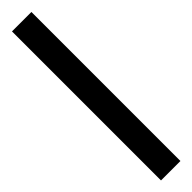

<svg xmlns="http://www.w3.org/2000/svg" viewBox="19 -1024 461 461"><g transform="rotate(45 250.0 -793.0)"><path d="M503 -760H-3V-826H503Z"/></g></svg>

Font: Noto Sans Indic Siyaq Numbers
Style: Regular
Weight: 400
Designer: Monotype Design Team
Foundry: Monotype Imaging Inc.
Version: Version 2.002; ttfautohint (v1.8.4.7-5d5b)